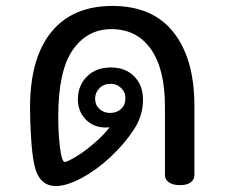

<svg xmlns="http://www.w3.org/2000/svg" viewBox="-20 -621 760 646"><path d="M634 -266V-32Q634 -16 621 -7Q608 2 586 2Q563 2 549 -7Q535 -16 535 -32V-262Q535 -389 487.5 -456Q440 -523 355 -523Q273 -523 224.5 -452.5Q176 -382 176 -229Q176 -170 182 -123Q188 -76 198 -76Q206 -76 235 -93.5Q264 -111 292 -135Q328 -165 349 -193Q344 -192 333 -192Q293 -193 267.5 -220Q242 -247 242 -287Q242 -333 272.5 -363.5Q303 -394 353 -394Q402 -394 431.5 -364Q461 -334 461 -287Q462 -234 431 -186Q400 -138 351 -92Q305 -49 254.5 -22Q204 5 168 5Q108 5 94 -74Q88 -103 84.5 -158.5Q81 -214 81 -258Q81 -425 152.5 -513Q224 -601 358 -601Q494 -601 564 -512Q634 -423 634 -266ZM350 -241Q373 -241 387.5 -254.5Q402 -268 402 -291Q402 -311 387.5 -325Q373 -339 352 -339Q329 -339 314.5 -324Q300 -309 300 -289Q300 -268 314.5 -254.5Q329 -241 350 -241Z"/></svg>

Font: Mali Medium
Style: Regular
Weight: 500
Version: Version 1.000; ttfautohint (v1.6)